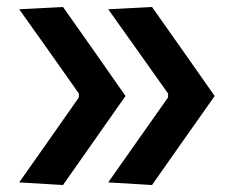

<svg xmlns="http://www.w3.org/2000/svg" viewBox="-20 -528 660 550"><path d="M415.5 2 290 -5.5Q333 -66.5 375.8 -127.5Q418.5 -188.5 461.5 -249V-260Q418.5 -320.5 375.8 -380.8Q333 -441 290 -501.5L415.5 -508Q460.5 -444.5 505.2 -380.8Q550 -317 595 -253Q550 -189.5 505.2 -125.8Q460.5 -62 415.5 2ZM160.5 2 35 -5.5Q78 -66.5 120.8 -127.5Q163.5 -188.5 206 -249V-260Q163.5 -320.5 120.8 -380.8Q78 -441 35 -501.5L160.5 -508Q205.5 -444.5 250.2 -380.8Q295 -317 339.5 -253Q295 -189.5 250.2 -125.8Q205.5 -62 160.5 2Z"/></svg>

Font: Commissioner SemiBold
Style: Regular
Weight: 600
Designer: Kostas Bartsokas
Foundry: Kostas Bartsokas
Version: Version 1.000; ttfautohint (v1.8.3)